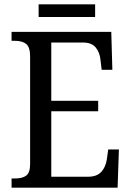

<svg xmlns="http://www.w3.org/2000/svg" viewBox="-20 -860 601 880"><path d="M33 -42H48Q83 -42 100.5 -55.5Q118 -69 118 -108V-601Q118 -644 100 -658.5Q82 -673 48 -673H33V-714H490L495 -540H446L441 -582Q438 -619 419 -642Q400 -665 362 -665H215V-398H430V-350H215V-50H384Q424 -50 444.5 -72.5Q465 -95 470 -132L476 -175H525L519 0H33ZM157 -840H416V-782H157Z"/></svg>

Font: Noto Serif Narrow
Style: Regular
Weight: 400
Width: 4
Designer: Monotype Design Team
Foundry: Monotype Imaging Inc.
Version: Version 1.001